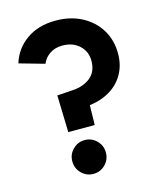

<svg xmlns="http://www.w3.org/2000/svg" viewBox="-110 -790 733 884"><g transform="rotate(-15 256.5 -348.5)"><path d="M163 -201 158 -377 232 -382Q284 -385 317.5 -412Q351 -439 351 -491Q351 -535 320 -564Q289 -593 239 -593Q204 -593 178.5 -575.5Q153 -558 143 -532L23 -566Q43 -632 99.5 -672Q156 -712 239 -712Q309 -712 363 -683.5Q417 -655 447.5 -605.5Q478 -556 478 -491Q478 -438 455 -396Q432 -354 389.5 -328Q347 -302 291 -295L289 -201ZM226 15Q193 15 169.5 -8.5Q146 -32 146 -66Q146 -99 169.5 -122.5Q193 -146 226 -146Q259 -146 282.5 -122.5Q306 -99 306 -66Q306 -32 282.5 -8.5Q259 15 226 15Z"/></g></svg>

Font: Figtree
Style: Bold
Weight: 700
Designer: Erik Kennedy
Foundry: Erik Kennedy
Version: Version 2.001;gftools[0.9.30]